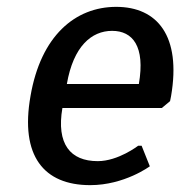

<svg xmlns="http://www.w3.org/2000/svg" viewBox="-20 -530 545 560"><path d="M319 -510C199 -510 99 -425 69 -250C38 -75 108 10 243 10C343 10 417 -45 417 -45L393 -105H383C383 -105 325 -60 265 -60C185 -60 144 -110 162 -215H452L476 -235L479 -250C509 -425 439 -510 319 -510ZM307 -440C367 -440 404 -395 385 -285H175C194 -395 247 -440 307 -440Z"/></svg>

Font: Scada
Style: Italic
Weight: 400
Designer: Jovanny Lemonad
Foundry: Jovanny Lemonad
Version: Version 3.005